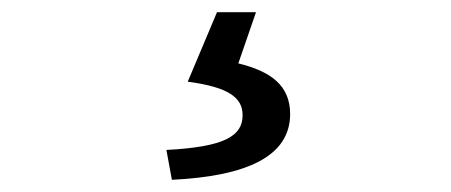

<svg xmlns="http://www.w3.org/2000/svg" viewBox="-20 -30 740 315"><path d="M253 216 262 265C386 259 456 226 456 157C456 110 424 87 371 74L400 -10H336L288 104C355 113 378 130 378 159C378 193 349 211 253 216Z"/></svg>

Font: Kawkab Mono Light
Style: Bold
Weight: 400
Monospace: yes
Designer: Abdullah Arif
Foundry: Abdullah Arif
Version: Version 1.000;PS 000.500;hotconv 1.0.88;makeotf.lib2.5.64775